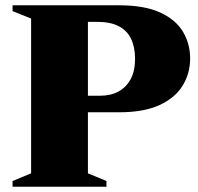

<svg xmlns="http://www.w3.org/2000/svg" viewBox="-20 -705 746 725"><path d="M490 -482.5Q490 -527 475 -558.2Q460 -589.5 428.5 -606Q397 -622.5 346.5 -622.5H193L196.5 -685H429.5Q525.5 -685 584.8 -657.8Q644 -630.5 671 -585Q698 -539.5 698 -484Q698 -428.5 670 -382.2Q642 -336 582.8 -308.5Q523.5 -281 429.5 -281H196.5L193 -343.5H358Q398 -343.5 427.5 -359.5Q457 -375.5 473.5 -406.5Q490 -437.5 490 -482.5ZM312 -685V-50.5L382 -21.5V0H27.5V-21.5L97.5 -50.5V-635L27.5 -663V-685Z"/></svg>

Font: Newsreader 36pt ExtraBold
Style: Regular
Weight: 800
Designer: Hugues Gentile
Foundry: Production Type
Version: Version 1.003